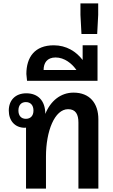

<svg xmlns="http://www.w3.org/2000/svg" viewBox="-20 -1116 670 1136"><path d="M134 0H252V-190C252 -340 303 -470 383 -470C428 -470 444 -439 444 -391V0H562V-410C562 -505 511 -568 415 -568C339 -568 279 -519 248 -442C248 -522 203 -564 136 -564C70 -564 32 -522 32 -462C32 -402 68 -360 127 -360C129 -360 132 -361 134 -361ZM133 -413C105 -413 89 -432 89 -462C89 -493 105 -512 133 -512C161 -512 178 -493 178 -462C178 -431 161 -413 133 -413Z M140 -638H557V-848H469V-761C431 -811 373 -848 298 -848C186 -848 136 -778 136 -678ZM238 -702C238 -743 258 -776 309 -776C361 -776 406 -740 432 -702Z M456 -1096V-1028L462 -915H555L561 -1028V-1096Z"/></svg>

Font: Noto Sans Thai Looped SemiCondensed SemiBold
Style: Regular
Weight: 600
Width: 4
Designer: Sasikarn Vongin, Ben Mitchell
Foundry: The Fontpad Ltd
Version: Version 1.001